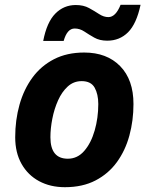

<svg xmlns="http://www.w3.org/2000/svg" viewBox="-20 -777 625 807"><path d="M252.9 9.8Q191.4 9.8 144.3 -15.6Q97.2 -41 70.6 -88.1Q43.9 -135.3 43.9 -200.2Q43.9 -272.5 62 -336.9Q80.1 -401.4 116.2 -450.7Q152.3 -500 206.8 -528.1Q261.2 -556.2 334 -556.2Q429.2 -556.2 485.1 -499Q541 -441.9 541 -339.8Q541 -270.5 523.9 -207.5Q506.8 -144.5 471.4 -95.7Q436 -46.9 381.6 -18.6Q327.1 9.8 252.9 9.8ZM265.1 -109.9Q305.7 -109.9 334.2 -142.8Q362.8 -175.8 377.9 -228.5Q393.1 -281.2 393.1 -339.8Q393.1 -381.3 377.7 -408.7Q362.3 -436 323.2 -436Q289.6 -436 264.9 -413.6Q240.2 -391.1 224.1 -355.2Q208 -319.3 200 -278.3Q191.9 -237.3 191.9 -200.2Q191.9 -109.9 265.1 -109.9ZM161.6 -605Q176.8 -683.6 212.4 -719.7Q248 -755.9 298.8 -755.9Q331.1 -755.9 354.2 -743.2Q377.4 -730.5 396.7 -717.8Q416 -705.1 435.5 -705.1Q466.3 -705.1 486.8 -756.8H570.8Q553.7 -676.8 518.3 -641.4Q482.9 -606 430.7 -606Q398.9 -606 376.2 -618.9Q353.5 -631.8 334.5 -644.5Q315.4 -657.2 293.9 -657.2Q262.2 -657.2 247.6 -605Z"/></svg>

Font: Open Sans
Style: Bold Italic
Weight: 700
Italic angle: -12°
Designer: Monotype Design Team
Foundry: Monotype Imaging Inc.
Version: Version 3.003; ttfautohint (v1.8.4)